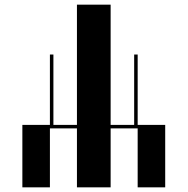

<svg xmlns="http://www.w3.org/2000/svg" viewBox="-20 -804 805 824"><path d="M76 -268H194.2V-570H209.2V-268H310.2V-784H454.8V-268H555.8V-570H570.8V-268H689V0H570.8V-253H454.8V0H310.2V-253H194.2V0H76Z"/></svg>

Font: Facade Sud
Style: Regular
Weight: 100
Designer: Éléonore Fines
Foundry: Velvetyne Type Foundry
Version: Version 1.001;Glyphs 3.2 (3202)